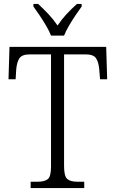

<svg xmlns="http://www.w3.org/2000/svg" viewBox="-20 -951 585 971"><path d="M135 0V-32H170Q205 -32 221.5 -45Q238 -58 238 -108V-676H131Q91 -676 78 -656Q65 -636 62 -599L59 -550H23L28 -714H517L522 -550H486L482 -599Q479 -636 466 -656Q453 -676 413 -676H304V-111Q304 -59 320.5 -45.5Q337 -32 371 -32H406V0ZM238 -771Q229 -794 213.5 -820.5Q198 -847 180.5 -873Q163 -899 149 -918V-931H173Q202 -904 226 -878.5Q250 -853 271 -822Q292 -853 315.5 -878.5Q339 -904 369 -931H393V-918Q379 -899 361.5 -873Q344 -847 328.5 -820.5Q313 -794 304 -771Z"/></svg>

Font: Noto Serif SemiCondensed Light
Style: Regular
Weight: 300
Width: 4
Designer: Monotype Design Team
Foundry: Monotype Imaging Inc.
Version: Version 2.013